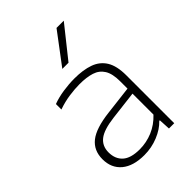

<svg xmlns="http://www.w3.org/2000/svg" viewBox="-235 -915 1030 1030"><g transform="rotate(-45 280.0 -400.0)"><path d="M239.5 8Q156 8 110.2 -30.2Q64.5 -68.5 64.5 -135.5Q64.5 -202 111.2 -239.2Q158 -276.5 264.5 -289L427.5 -308.5V-364.5Q427.5 -421.5 408.2 -452.8Q389 -484 352.2 -495.8Q315.5 -507.5 262.5 -507.5Q227.5 -507.5 184.5 -501.5Q141.5 -495.5 97.5 -480V-521.5Q133.5 -535 178 -541.8Q222.5 -548.5 264 -548.5Q330.5 -548.5 377.2 -531.8Q424 -515 448.8 -474.8Q473.5 -434.5 473.5 -364V0H433.5L430 -65.5H425.5Q395 -33 345 -12.5Q295 8 239.5 8ZM113.5 -138.5Q113.5 -88.5 145 -60Q176.5 -31.5 244 -31.5Q295 -31.5 342.5 -51.5Q390 -71.5 427.5 -111.5V-270.5L265 -251Q182.5 -241 148 -213.8Q113.5 -186.5 113.5 -138.5ZM255 -630.5 388.5 -808H443.5L302 -630.5Z"/></g></svg>

Font: Encode Sans Expanded Expanded ExtraLight
Style: Regular
Weight: 200
Width: 7
Designer: Multiple Designers
Foundry: Impallari Type
Version: Version 3.000; ttfautohint (v1.8.3) -l 8 -r 50 -G 200 -x 14 